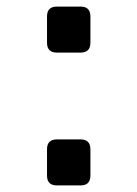

<svg xmlns="http://www.w3.org/2000/svg" viewBox="-20 -564 418 584"><path d="M153 -404Q123 -404 123 -434V-514Q123 -544 153 -544H225Q255 -544 255 -514V-434Q255 -404 225 -404ZM153 0Q123 0 123 -30V-110Q123 -140 153 -140H225Q255 -140 255 -110V-30Q255 0 225 0Z"/></svg>

Font: Pitagon Sans Text
Style: Bold
Weight: 700
Designer: Travis Tran
Foundry: Pitagon
Version: Version 1.001; ttfautohint (v1.8.4.7-5d5b);gftools[0.9.26]